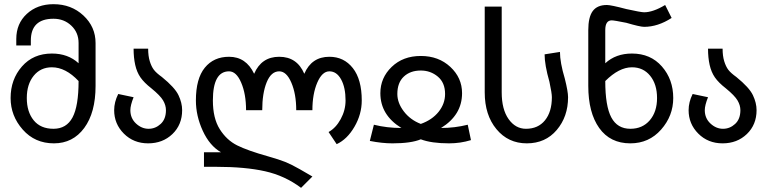

<svg xmlns="http://www.w3.org/2000/svg" viewBox="-20 -696 3708 927"><path d="M441.4 -281.2Q441.4 -152.3 386.7 -78.1Q332 -3.9 240.2 -3.9Q148.4 -3.9 89.8 -70.3Q31.2 -136.7 31.2 -222.7Q31.2 -312.5 85.9 -375Q140.6 -437.5 230.5 -437.5Q308.6 -437.5 359.4 -390.6V-488.3Q359.4 -539.1 324.2 -572.3Q289.1 -605.5 238.3 -605.5Q128.9 -605.5 128.9 -500Q128.9 -496.1 128.9 -476.6H58.6Q58.6 -503.9 58.6 -507.8Q58.6 -582 109.4 -628.9Q160.2 -675.8 238.3 -675.8Q324.2 -675.8 382.8 -621.1Q441.4 -566.4 441.4 -488.3ZM359.4 -304.7Q296.9 -371.1 230.5 -371.1Q175.8 -371.1 142.6 -330.1Q109.4 -289.1 109.4 -222.7Q109.4 -156.2 142.6 -115.2Q175.8 -74.2 238.3 -74.2Q300.8 -74.2 330.1 -128.9Q359.4 -183.6 359.4 -304.7Z M695.3 -460.9Q695.3 -425.8 703.1 -400.4Q710.9 -375 722.7 -359.4Q734.4 -343.8 761.7 -324.2Q824.2 -273.4 841.8 -236.3Q859.4 -199.2 859.4 -164.1Q859.4 -93.8 812.5 -48.8Q765.6 -3.9 695.3 -3.9Q625 -3.9 578.1 -50.8Q531.2 -97.7 531.2 -164.1Q531.2 -203.1 550.8 -242.2L625 -226.6Q609.4 -187.5 609.4 -164.1Q609.4 -125 636.7 -99.6Q664.1 -74.2 697.3 -74.2Q730.5 -74.2 755.9 -97.7Q781.2 -121.1 781.2 -164.1Q781.2 -187.5 767.6 -210.9Q753.9 -234.4 710.9 -269.5Q675.8 -296.9 658.2 -322.3Q640.6 -347.7 632.8 -382.8Q625 -418 625 -460.9Z M1488.3 -164.1H1410.2Q1410.2 -242.2 1386.7 -296.9Q1363.3 -351.6 1328.1 -351.6Q1289.1 -351.6 1267.6 -298.8Q1246.1 -246.1 1246.1 -164.1H1168Q1168 -242.2 1144.5 -296.9Q1121.1 -351.6 1085.9 -351.6Q1007.8 -351.6 1007.8 -210.9Q1007.8 -125 1041 -72.3Q1074.2 -19.5 1125 5.9Q1175.8 31.2 1273.4 58.6Q1328.1 74.2 1357.4 85.9Q1386.7 97.7 1427.7 121.1Q1468.8 144.5 1488.3 156.2L1433.6 210.9Q1355.5 152.3 1259.8 130.9Q1164.1 109.4 1023.4 109.4H964.8V39.1H1046.9Q992.2 7.8 959 -64.5Q925.8 -136.7 925.8 -210.9Q925.8 -316.4 968.8 -369.1Q1011.7 -421.9 1085.9 -421.9Q1168 -421.9 1207 -339.8Q1242.2 -421.9 1328.1 -421.9Q1414.1 -421.9 1449.2 -339.8Q1484.4 -421.9 1570.3 -421.9Q1640.6 -421.9 1683.6 -367.2Q1726.6 -312.5 1726.6 -210.9Q1726.6 -144.5 1691.4 -84Q1656.2 -23.4 1605.5 0L1566.4 -58.6Q1601.6 -78.1 1625 -121.1Q1648.4 -164.1 1648.4 -210.9Q1648.4 -273.4 1627 -312.5Q1605.5 -351.6 1570.3 -351.6Q1535.2 -351.6 1511.7 -296.9Q1488.3 -242.2 1488.3 -164.1Z M2253.9 -19.5Q2203.1 -3.9 2148.4 -3.9Q2062.5 -3.9 2011.7 -23.4Q1964.8 -3.9 1875 -3.9Q1824.2 -3.9 1765.6 -15.6L1785.2 -93.8Q1847.7 -78.1 1918 -78.1Q1816.4 -140.6 1816.4 -246.1Q1816.4 -320.3 1871.1 -373Q1925.8 -425.8 2011.7 -425.8Q2097.7 -425.8 2154.3 -373Q2210.9 -320.3 2210.9 -246.1Q2210.9 -140.6 2109.4 -78.1Q2175.8 -78.1 2238.3 -93.8ZM2011.7 -97.7Q2066.4 -117.2 2097.7 -156.2Q2128.9 -195.3 2128.9 -242.2Q2128.9 -296.9 2093.8 -326.2Q2058.6 -355.5 2011.7 -355.5Q1960.9 -355.5 1929.7 -326.2Q1898.4 -296.9 1898.4 -242.2Q1898.4 -199.2 1929.7 -158.2Q1960.9 -117.2 2011.7 -97.7Z M2683.6 -445.3Q2683.6 -394.5 2707 -316.4Q2722.7 -253.9 2722.7 -226.6Q2722.7 -132.8 2668 -68.4Q2613.3 -3.9 2523.4 -3.9Q2433.6 -3.9 2377 -72.3Q2320.3 -140.6 2320.3 -250V-664.1H2402.3V-250Q2402.3 -168 2435.5 -121.1Q2468.8 -74.2 2519.5 -74.2Q2578.1 -74.2 2611.3 -115.2Q2644.5 -156.2 2644.5 -226.6Q2644.5 -246.1 2632.8 -300.8Q2609.4 -382.8 2609.4 -433.6Z M2902.3 -390.6Q2953.1 -437.5 3031.2 -437.5Q3121.1 -437.5 3175.8 -375Q3230.5 -312.5 3230.5 -222.7Q3230.5 -136.7 3171.9 -70.3Q3113.3 -3.9 3023.4 -3.9Q2925.8 -3.9 2873 -78.1Q2820.3 -152.3 2820.3 -281.2V-550.8Q2820.3 -613.3 2841.8 -642.6Q2863.3 -671.9 2910.2 -671.9Q2929.7 -671.9 3003.9 -652.3Q3074.2 -636.7 3089.8 -636.7Q3132.8 -636.7 3191.4 -671.9L3222.7 -609.4Q3156.2 -566.4 3089.8 -566.4Q3070.3 -566.4 3003.9 -585.9Q2945.3 -597.7 2933.6 -597.7Q2902.3 -597.7 2902.3 -550.8ZM2902.3 -304.7Q2902.3 -183.6 2931.6 -128.9Q2960.9 -74.2 3023.4 -74.2Q3082 -74.2 3117.2 -115.2Q3152.3 -156.2 3152.3 -222.7Q3152.3 -289.1 3119.1 -330.1Q3085.9 -371.1 3031.2 -371.1Q2968.8 -371.1 2902.3 -304.7Z M3468.8 -460.9Q3468.8 -425.8 3476.6 -400.4Q3484.4 -375 3496.1 -359.4Q3507.8 -343.8 3535.2 -324.2Q3597.7 -273.4 3615.2 -236.3Q3632.8 -199.2 3632.8 -164.1Q3632.8 -93.8 3585.9 -48.8Q3539.1 -3.9 3468.8 -3.9Q3398.4 -3.9 3351.6 -50.8Q3304.7 -97.7 3304.7 -164.1Q3304.7 -203.1 3324.2 -242.2L3398.4 -226.6Q3382.8 -187.5 3382.8 -164.1Q3382.8 -125 3410.2 -99.6Q3437.5 -74.2 3470.7 -74.2Q3503.9 -74.2 3529.3 -97.7Q3554.7 -121.1 3554.7 -164.1Q3554.7 -187.5 3541 -210.9Q3527.3 -234.4 3484.4 -269.5Q3449.2 -296.9 3431.6 -322.3Q3414.1 -347.7 3406.2 -382.8Q3398.4 -418 3398.4 -460.9Z"/></svg>

Font: 和音 by 宁静之雨，公众号njzyshare
Style: Regular
Weight: 400
Designer: Steve Matteson
Foundry: Ascender Corporation
Version: Version 6.00;June 8, 2018;FontCreator 11.0.0.2388 32-bit